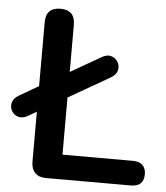

<svg xmlns="http://www.w3.org/2000/svg" viewBox="-82 -754 693 800"><g transform="rotate(5 264.0 -354.0)"><path d="M42 -251Q20 -239 2 -244.5Q-16 -250 -25 -266Q-34 -282 -29.5 -300.5Q-25 -319 -3 -332L78 -379V-646Q78 -708 139 -708Q200 -708 200 -646V-449L327 -522Q349 -535 367 -529.5Q385 -524 394.5 -508Q404 -492 399.5 -473Q395 -454 372 -441L200 -342V-103H495Q521 -103 535 -89.5Q549 -76 549 -52Q549 0 495 0H140Q110 0 94 -16.5Q78 -33 78 -62V-272Z"/></g></svg>

Font: Chiron GoRound TC M
Style: Regular
Weight: 500
Designer: Ryoko NISHIZUKA 西塚涼子 (kana, bopomofo & ideographs); Paul D. Hunt (Latin, Greek & Cyrillic); Sandoll Communications 산돌커뮤니
Foundry: Adobe
Version: Version 1.000;hotconv 1.1.1;makeotfexe 2.6.0